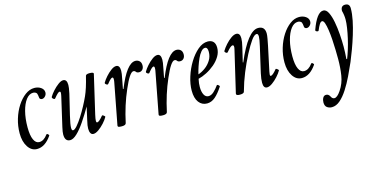

<svg xmlns="http://www.w3.org/2000/svg" viewBox="-70 -762 2714 1379"><g transform="rotate(-15 1287.5 -72.5)"><path d="M136 13Q95 13 69 -26.5Q43 -66 43 -128Q43 -182 58.5 -233.5Q74 -285 100.5 -326Q127 -367 160 -391.5Q193 -416 228 -416Q257 -416 277.5 -401.5Q298 -387 298 -365Q298 -349 287 -337Q276 -325 263 -325Q250 -325 245 -336Q244 -349 242 -359Q240 -369 238 -373Q228 -385 211 -385Q182 -385 159 -355Q136 -325 122.5 -273Q109 -221 109 -155Q109 -95 123.5 -63Q138 -31 164 -31Q198 -31 226 -70Q231 -76 239 -68.5Q247 -61 244 -57Q196 13 136 13Z M382 13Q343 13 343 -39Q343 -57 351 -92L401 -309Q405 -327 404.5 -335Q404 -343 396 -343Q386 -343 355 -305Q350 -298 340 -306.5Q330 -315 334 -322Q345 -341 364.5 -362.5Q384 -384 405.5 -400Q427 -416 443 -416Q471 -416 471 -374Q471 -364 469 -350Q467 -336 462 -312L425 -158Q417 -125 413.5 -103.5Q410 -82 410 -71Q410 -50 420 -50Q432 -50 451 -72Q470 -94 491.5 -127.5Q513 -161 532.5 -197.5Q552 -234 565 -263Q588 -313 610 -404Q613 -416 639 -416Q669 -416 669 -405L602 -117Q595 -86 595 -73Q595 -60 602 -60Q616 -60 647 -98Q650 -102 660 -94.5Q670 -87 668 -83Q657 -63 636.5 -40.5Q616 -18 594 -2.5Q572 13 555 13Q541 13 534 0.5Q527 -12 527 -33Q527 -44 529 -58Q531 -72 537 -97L558 -190Q526 -135 494.5 -88.5Q463 -42 434 -14.5Q405 13 382 13Z M766 13Q747 13 741 10Q735 7 736 0L795 -309Q796 -314 796.5 -319Q797 -324 797 -330Q797 -343 789 -343Q778 -343 750 -307Q745 -300 734.5 -307.5Q724 -315 728 -322Q739 -341 758 -362.5Q777 -384 798.5 -400Q820 -416 837 -416Q864 -416 864 -374Q864 -364 862 -350Q860 -336 855 -312L842 -244L846 -243Q915 -416 980 -416Q997 -416 1009.5 -405Q1022 -394 1022 -372Q1022 -353 1012 -341.5Q1002 -330 986 -330Q970 -330 964 -339Q958 -348 947 -348Q920 -348 872 -236Q825 -129 798 -2Q795 13 766 13Z M1072 13Q1053 13 1047 10Q1041 7 1042 0L1101 -309Q1102 -314 1102.5 -319Q1103 -324 1103 -330Q1103 -343 1095 -343Q1084 -343 1056 -307Q1051 -300 1040.5 -307.5Q1030 -315 1034 -322Q1045 -341 1064 -362.5Q1083 -384 1104.5 -400Q1126 -416 1143 -416Q1170 -416 1170 -374Q1170 -364 1168 -350Q1166 -336 1161 -312L1148 -244L1152 -243Q1221 -416 1286 -416Q1303 -416 1315.5 -405Q1328 -394 1328 -372Q1328 -353 1318 -341.5Q1308 -330 1292 -330Q1276 -330 1270 -339Q1264 -348 1253 -348Q1226 -348 1178 -236Q1131 -129 1104 -2Q1101 13 1072 13Z M1400 13Q1362 13 1339 -17.5Q1316 -48 1316 -104Q1316 -152 1333 -206Q1350 -260 1379 -307.5Q1408 -355 1444 -385.5Q1480 -416 1518 -416Q1544 -416 1558.5 -401Q1573 -386 1573 -356Q1573 -322 1555 -292Q1537 -262 1508.5 -238Q1480 -214 1447.5 -197.5Q1415 -181 1386 -174Q1382 -156 1380.5 -142Q1379 -128 1379 -115Q1379 -79 1390.5 -57Q1402 -35 1424 -35Q1444 -35 1464 -53.5Q1484 -72 1500 -95Q1504 -100 1512.5 -92.5Q1521 -85 1519 -81Q1489 -35 1461 -11Q1433 13 1400 13ZM1393 -205Q1420 -214 1446 -233Q1472 -252 1489.5 -280Q1507 -308 1507 -343Q1507 -377 1487 -377Q1472 -377 1457.5 -360Q1443 -343 1431 -316.5Q1419 -290 1409 -260.5Q1399 -231 1393 -205Z M1643 13Q1614 13 1617 -2L1689 -309Q1698 -343 1683 -343Q1669 -343 1638 -305Q1633 -298 1623 -305.5Q1613 -313 1617 -320Q1629 -340 1649 -362.5Q1669 -385 1691 -400.5Q1713 -416 1730 -416Q1758 -416 1758 -376Q1758 -364 1755.5 -348Q1753 -332 1748 -312L1723 -206L1726 -204Q1816 -416 1893 -416Q1943 -416 1943 -361Q1943 -349 1938.5 -323.5Q1934 -298 1929 -274L1896 -119Q1889 -88 1887.5 -74Q1886 -60 1893 -60Q1907 -60 1938 -98Q1941 -102 1951 -94Q1961 -86 1959 -83Q1948 -63 1927.5 -40.5Q1907 -18 1885 -2.5Q1863 13 1846 13Q1819 13 1819 -28Q1819 -41 1821 -58Q1823 -75 1828 -97L1871 -284Q1883 -337 1883 -355Q1883 -377 1871 -377Q1854 -377 1831 -345Q1808 -313 1777 -254Q1747 -196 1721 -132.5Q1695 -69 1676 0Q1673 13 1643 13Z M2105 13Q2064 13 2038 -26.5Q2012 -66 2012 -128Q2012 -182 2027.5 -233.5Q2043 -285 2069.5 -326Q2096 -367 2129 -391.5Q2162 -416 2197 -416Q2226 -416 2246.5 -401.5Q2267 -387 2267 -365Q2267 -349 2256 -337Q2245 -325 2232 -325Q2219 -325 2214 -336Q2213 -349 2211 -359Q2209 -369 2207 -373Q2197 -385 2180 -385Q2151 -385 2128 -355Q2105 -325 2091.5 -273Q2078 -221 2078 -155Q2078 -95 2092.5 -63Q2107 -31 2133 -31Q2167 -31 2195 -70Q2200 -76 2208 -68.5Q2216 -61 2213 -57Q2165 13 2105 13Z M2259 271Q2239 271 2223.5 260Q2208 249 2208 222Q2208 204 2216 189Q2224 174 2240 174Q2258 174 2268 193Q2277 213 2293 213Q2314 213 2341 173Q2373 126 2382 69Q2391 12 2391 -52Q2391 -81 2390 -119Q2389 -157 2386.5 -196.5Q2384 -236 2379 -269.5Q2374 -303 2367 -323.5Q2360 -344 2349 -344Q2339 -344 2329 -328Q2319 -312 2309 -287Q2306 -279 2294.5 -283.5Q2283 -288 2286 -296Q2329 -416 2377 -416Q2399 -416 2413.5 -387Q2428 -358 2436.5 -313Q2445 -268 2448.5 -218.5Q2452 -169 2452 -128Q2452 -109 2451 -84Q2450 -59 2448 -36L2453 -35Q2464 -62 2475.5 -99Q2487 -136 2496 -175.5Q2505 -215 2510.5 -251Q2516 -287 2516 -313Q2516 -345 2507 -378Q2507 -416 2540 -416Q2573 -416 2573 -380Q2573 -340 2563 -291Q2553 -242 2537 -190Q2521 -138 2503.5 -91Q2486 -44 2471 -8Q2451 38 2427.5 87Q2404 136 2377 178Q2350 220 2320.5 245.5Q2291 271 2259 271Z"/></g></svg>

Font: Junicode Two Beta Condensed
Style: Italic
Weight: 400
Width: 3
Italic angle: -9°
Version: Version 1.053; ttfautohint (v1.8.4)